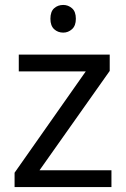

<svg xmlns="http://www.w3.org/2000/svg" viewBox="-20 -757 510 777"><path d="M431 0H39V-58L327 -468H56V-536H424V-470L140 -68H431ZM236 -737Q256 -737 271.5 -723.5Q287 -710 287 -681Q287 -653 271.5 -639Q256 -625 236 -625Q214 -625 199 -639Q184 -653 184 -681Q184 -710 199 -723.5Q214 -737 236 -737Z"/></svg>

Font: Noto Sans Thai
Style: Regular
Weight: 400
Designer: Monotype Design Team
Foundry: Monotype Imaging Inc.
Version: Version 2.001